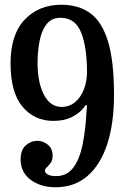

<svg xmlns="http://www.w3.org/2000/svg" viewBox="-20 -780 539 810"><path d="M169.5 -60.5Q169.5 -51 181.5 -44Q193.5 -37 216 -37Q262 -37 288.8 -72.2Q315.5 -107.5 328.2 -169.2Q341 -231 345 -311Q346 -323.5 346.8 -329.2Q347.5 -335 345 -336.5Q341.5 -338 338.8 -333.5Q336 -329 330 -321.5Q310.5 -299 279.5 -284.5Q248.5 -270 205 -270Q125 -270 74.8 -330Q24.5 -390 24.5 -513Q24.5 -634 84 -697Q143.5 -760 239 -760Q312 -760 361.2 -724Q410.5 -688 435.8 -604.8Q461 -521.5 461 -380Q461 -260 432.5 -172.5Q404 -85 349 -37.5Q294 10 214 10Q151 10 109 -21.8Q67 -53.5 67 -107Q67 -148 89 -167Q111 -186 137 -186Q161.5 -186 181.8 -169.5Q202 -153 202 -123.5Q202 -104.5 194 -93.2Q186 -82 177.8 -74.5Q169.5 -67 169.5 -60.5ZM138.5 -515Q138.5 -431.5 165.5 -380.2Q192.5 -329 239 -329Q273 -329 297 -349.2Q321 -369.5 334 -403.2Q347 -437 347 -477Q347 -581.5 322 -643.2Q297 -705 235 -705Q199 -705 178 -679.8Q157 -654.5 147.8 -611.2Q138.5 -568 138.5 -515Z"/></svg>

Font: Besley* Narrow Medium
Style: Regular
Weight: 500
Width: 4
Designer: Owen Earl
Foundry: indestructible type*
Version: Version 3.000; ttfautohint (v1.8.3)